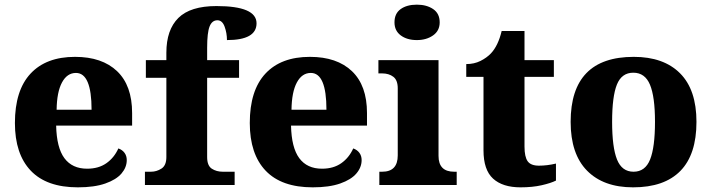

<svg xmlns="http://www.w3.org/2000/svg" viewBox="-20 -794 3053 824"><path d="M44 -266Q44 -406 111 -478Q178 -550 302 -550Q418 -550 482.5 -488.5Q547 -427 547 -309V-255H221Q223 -160 256.5 -115Q290 -70 354 -70Q403 -70 436.5 -93.5Q470 -117 488 -157Q505 -151 514.5 -138Q524 -125 524 -107Q524 -76 501.5 -49.5Q479 -23 432 -6.5Q385 10 314 10Q180 10 112 -61.5Q44 -133 44 -266ZM373 -323Q373 -481 306 -481Q268 -481 246 -440Q224 -399 223 -323Z M602 -57H628Q652 -57 673 -70.5Q694 -84 694 -120V-460H606V-536H694V-568Q694 -666 745.5 -717Q797 -768 909 -768Q1081 -768 1081 -694Q1081 -622 954 -622Q954 -652 944 -679.5Q934 -707 913 -707Q890 -707 879.5 -680.5Q869 -654 869 -589V-536H1006V-460H869V-120Q869 -83 889 -70Q909 -57 936 -57H987V0H602Z M1052 -266Q1052 -406 1119 -478Q1186 -550 1310 -550Q1426 -550 1490.5 -488.5Q1555 -427 1555 -309V-255H1229Q1231 -160 1264.5 -115Q1298 -70 1362 -70Q1411 -70 1444.5 -93.5Q1478 -117 1496 -157Q1513 -151 1522.5 -138Q1532 -125 1532 -107Q1532 -76 1509.5 -49.5Q1487 -23 1440 -6.5Q1393 10 1322 10Q1188 10 1120 -61.5Q1052 -133 1052 -266ZM1381 -323Q1381 -481 1314 -481Q1276 -481 1254 -440Q1232 -399 1231 -323Z M1673 -698Q1673 -736 1699.5 -755Q1726 -774 1769 -774Q1811 -774 1839 -755Q1867 -736 1867 -698Q1867 -662 1838.5 -642Q1810 -622 1769 -622Q1727 -622 1700 -642Q1673 -662 1673 -698ZM1608 -57H1620Q1687 -57 1687 -127V-415Q1687 -450 1668 -464.5Q1649 -479 1620 -479H1604V-536H1862V-125Q1862 -57 1929 -57H1940V0H1608Z M2055 -149V-464H1981V-519Q2015 -519 2042 -532.5Q2069 -546 2087 -565Q2118 -598 2133 -661H2231V-536H2357V-464H2231V-165Q2231 -121 2244.5 -102Q2258 -83 2293 -83Q2328 -83 2366 -92V-19Q2344 -8 2304.5 1Q2265 10 2214 10Q2137 10 2096 -27.5Q2055 -65 2055 -149Z M2429 -271Q2429 -550 2700 -550Q2828 -550 2898.5 -479.5Q2969 -409 2969 -271Q2969 -131 2900 -60.5Q2831 10 2697 10Q2570 10 2499.5 -61.5Q2429 -133 2429 -271ZM2791 -271Q2791 -379 2769.5 -430.5Q2748 -482 2698 -482Q2648 -482 2627.5 -431Q2607 -380 2607 -271Q2607 -162 2628 -109.5Q2649 -57 2699 -57Q2749 -57 2770 -109.5Q2791 -162 2791 -271Z"/></svg>

Font: Noto Serif ExtraBold
Style: Regular
Weight: 800
Designer: Monotype Design Team
Foundry: Monotype Imaging Inc.
Version: Version 1.001